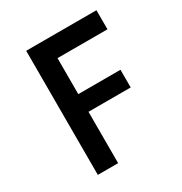

<svg xmlns="http://www.w3.org/2000/svg" viewBox="-184 -936 1018 1072"><g transform="rotate(-30 325.0 -400.0)"><path d="M137 0V-800H590V-677H268V-445H540V-331H268V0Z"/></g></svg>

Font: Martian Mono SemiCondensed Medium
Style: Regular
Weight: 500
Width: 4
Designer: Roman Shamin
Foundry: Evil Martians
Version: Version 1.000